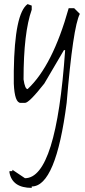

<svg xmlns="http://www.w3.org/2000/svg" viewBox="-20 -869 410 931"><path d="M313 -829.1H339.8L367.2 -801.8Q334 -738.8 303.2 -370.1Q251 35.2 133.8 35.2V42Q40 42 25.9 -32.2V-39.1H40V-45.9L101.1 -4.9Q252.9 -4.9 295.9 -626H290L194.8 -463.9Q121.1 -370.1 101.1 -370.1H80.1Q50.8 -370.1 46.9 -463.9V-524.9Q50.8 -804.2 113.8 -849.1L133.8 -841.8V-821.8Q94.2 -710.9 94.2 -483.9Q101.1 -437 113.8 -437Q234.9 -549.8 313 -829.1Z"/></svg>

Font: Loved by the King
Style: Regular
Weight: 400
Designer: Kimberly Geswein
Foundry: Kimberly Geswein
Version: Version 1.002 2006